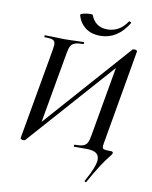

<svg xmlns="http://www.w3.org/2000/svg" viewBox="-104 -873 907 1146"><g transform="rotate(10 349.5 -300.5)"><path d="M496 196Q493 196 490.5 194Q488 192 489 189Q543 93 543 52Q543 25 524 12.5Q505 0 466 0H391Q389 0 389 -6Q389 -12 391 -12Q426 -12 443 -18Q460 -24 468 -38.5Q476 -53 481 -83L561 -539L588 -543L96 12Q93 14 83 14Q78 14 72.5 10.5Q67 7 68 4L165 -546Q169 -572 169 -578Q169 -600 155.5 -606.5Q142 -613 104 -613Q102 -613 102 -617Q102 -625 105 -625L154 -624Q196 -622 220 -622Q254 -622 296 -624L340 -625Q342 -625 342 -619Q342 -613 340 -613Q306 -613 289 -607Q272 -601 263.5 -586.5Q255 -572 250 -541L169 -82L143 -77L635 -633Q637 -634 641.5 -634Q646 -634 648 -634Q653 -634 658 -631Q663 -628 662 -625L567 -78Q560 -41 560 -33Q560 -18 570 -15Q580 -12 615 -12Q619 -12 622 -9.5Q625 -7 625 -4Q625 1 621 7Q617 13 615 15Q566 74 499 195Q499 196 496 196ZM290 -781Q289 -787 309.5 -792Q330 -797 349 -797Q363 -797 364 -794Q376 -761 401 -742.5Q426 -724 464 -724Q538 -724 583 -792L587 -794Q591 -794 595 -791Q599 -788 598 -786Q533 -679 430 -679Q372 -679 336.5 -708Q301 -737 290 -781Z"/></g></svg>

Font: Cormorant Garamond SemiBold
Style: Italic
Weight: 600
Italic angle: -10°
Designer: Christian Thalmann (Catharsis Fonts)
Foundry: Catharsis Fonts
Version: Version 4.000